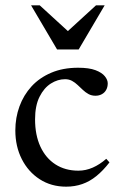

<svg xmlns="http://www.w3.org/2000/svg" viewBox="-20 -690 454 720"><path d="M273 -436Q314 -436 338.2 -426.8Q362.5 -417.5 373.2 -404Q384 -390.5 384 -377.5Q384 -363.5 378.2 -353Q372.5 -342.5 362 -336.8Q351.5 -331 338 -331Q323.5 -331 312 -337.2Q300.5 -343.5 290.8 -352.8Q281 -362 271.2 -371.2Q261.5 -380.5 250 -386.8Q238.5 -393 224 -393Q196.5 -393 170.8 -376.8Q145 -360.5 128.2 -327Q111.5 -293.5 111.5 -242.5Q111.5 -183.5 131.5 -140.2Q151.5 -97 188 -73.5Q224.5 -50 274 -50Q301.5 -50 327.8 -61.5Q354 -73 378.5 -94.5L390.5 -81Q366.5 -50 341.5 -29.8Q316.5 -9.5 288.5 0.2Q260.5 10 228 10Q172 10 129 -17.8Q86 -45.5 61.8 -93.2Q37.5 -141 37.5 -201Q37.5 -248.5 53 -291Q68.5 -333.5 98.2 -366Q128 -398.5 172 -417.2Q216 -436 273 -436ZM241 -567.5H228L340 -670H372.5L275 -504.5H194L96.5 -670H129Z"/></svg>

Font: Newsreader Text
Style: Regular
Weight: 400
Designer: Hugues Gentile
Foundry: Production Type
Version: Version 1.001